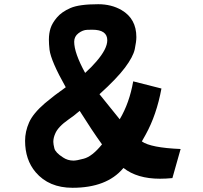

<svg xmlns="http://www.w3.org/2000/svg" viewBox="-20 -788 961 911"><path d="M384 -442Q415 -470 437 -496Q489 -556 489 -597Q489 -647 418 -647Q415 -647 394 -646.5Q373 -646 352.5 -630.5Q332 -615 332 -590Q332 -537 384 -442ZM329 -26Q344 -26 377 -35Q417 -45 464 -103Q417 -168 358 -262Q328 -236 305 -221Q255 -186 242 -154Q233 -134 233 -115Q233 -104 238 -84Q243 -64 279 -41Q301 -26 329 -26ZM324 103Q212 103 149 29Q99 -30 99 -120Q99 -164 118 -207Q137 -250 194 -299Q238 -336 292 -374Q222 -498 215 -552Q212 -579 212 -600Q212 -630 220 -654.5Q228 -679 250.5 -705.5Q273 -732 314.5 -750Q356 -768 446 -768Q509 -768 557 -740Q627 -699 627 -612Q627 -591 619.5 -555Q612 -519 573 -467Q534 -415 452 -341L548 -222Q594 -299 612 -402L746 -368Q723 -243 671 -149L653 -117Q695 -87 837 -81L798 57Q767 60 739 60Q631 60 566 9L564 11Q486 103 324 103Z"/></svg>

Font: KN Bobohei
Style: Bold
Weight: 700
Designer: Kingnam Type Foundry
Version: Version 1.710;March 18, 2023